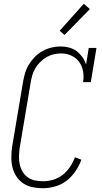

<svg xmlns="http://www.w3.org/2000/svg" viewBox="-20 -989 540 1017"><path d="M207 8Q179 8 152 2.5Q125 -3 103.5 -17.5Q82 -32 67.5 -53.5Q53 -75 46.5 -101Q40 -127 40 -154.5Q40 -182 44 -210L102 -555Q106 -579 113 -602.5Q120 -626 133.5 -648Q147 -670 165.5 -688.5Q184 -707 206 -719Q228 -731 252.5 -737Q277 -743 300 -743Q324 -743 346.5 -737Q369 -731 386 -718Q403 -705 416 -687Q429 -669 436 -647L450 -735H491L461 -554H420Q425 -583 420 -611Q415 -639 399.5 -660.5Q384 -682 359 -694Q334 -706 305 -706Q285 -706 265 -701.5Q245 -697 227 -686.5Q209 -676 193 -660.5Q177 -645 166.5 -626.5Q156 -608 150.5 -588.5Q145 -569 142 -549L84 -204Q81 -182 80.5 -160.5Q80 -139 84.5 -118.5Q89 -98 99.5 -80Q110 -62 126.5 -50Q143 -38 164.5 -33.5Q186 -29 208 -29Q235 -29 262 -37Q289 -45 311.5 -62.5Q334 -80 350.5 -104.5Q367 -129 377 -156L411 -143Q400 -112 380 -82.5Q360 -53 333 -32Q306 -11 272.5 -1.5Q239 8 207 8ZM322 -804 296 -826 424 -969 456 -941Z"/></svg>

Font: Iosevka Curly Slab Extralight
Style: Italic
Weight: 200
Italic angle: -9°
Monospace: yes
Designer: Belleve Invis
Foundry: Belleve Invis
Version: Version 22.1.2; ttfautohint (v1.8.4)